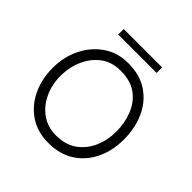

<svg xmlns="http://www.w3.org/2000/svg" viewBox="-169 -768 912 912"><g transform="rotate(45 287.0 -312.0)"><path d="M413 -593H155V-630H413ZM285 6Q211 6 158 -29.5Q105 -65 76 -125.5Q47 -186 47 -261Q47 -335 77 -396Q107 -457 160.5 -494Q214 -531 285 -531Q365 -531 419 -494Q473 -457 500 -395.5Q527 -334 527 -259Q527 -185 498.5 -125Q470 -65 416 -29.5Q362 6 285 6ZM285 -45Q348 -45 390 -75Q432 -105 453.5 -154Q475 -203 475 -260Q475 -317 455.5 -367.5Q436 -418 394.5 -449Q353 -480 285 -480Q225 -480 184 -448.5Q143 -417 121.5 -367Q100 -317 100 -260Q100 -203 122.5 -154Q145 -105 186.5 -75Q228 -45 285 -45Z"/></g></svg>

Font: LXGW 975 Gothic SC 200W
Style: Regular
Weight: 200
Version: Version 2.01;February 25, 2021